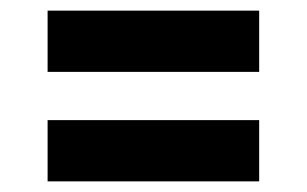

<svg xmlns="http://www.w3.org/2000/svg" viewBox="-20 -434 580 363"><path d="M70 -298.1V-413.9H470V-298.1ZM70 -91.1V-206.9H470V-91.1Z"/></svg>

Font: Saira Thin
Style: Regular
Weight: 100
Designer: Hector Gatti with collaboration of the Omnibus-Type team
Foundry: Omnibus-Type
Version: Version 1.101